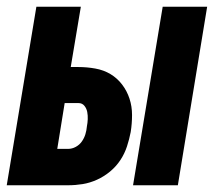

<svg xmlns="http://www.w3.org/2000/svg" viewBox="-30 -550 650 570"><path d="M365 0 453 -530H585L498 0ZM-10 0 78 -530H210L180 -351H203Q228 -351 253 -346.5Q278 -342 298 -330Q318 -318 332.5 -299Q347 -280 354.5 -257Q362 -234 362 -208.5Q362 -183 358 -158Q354 -137 347 -115.5Q340 -94 327.5 -75Q315 -56 297 -41Q279 -26 258 -16.5Q237 -7 215.5 -3.5Q194 0 172 0ZM140 -108H172Q184 -108 195 -114Q206 -120 213 -130Q220 -140 223.5 -151.5Q227 -163 228 -175Q230 -185 230.5 -196Q231 -207 229 -217.5Q227 -228 220.5 -236Q214 -244 203 -244H162Z"/></svg>

Font: Iosevka Curly HvExObl
Style: Regular
Weight: 900
Width: 7
Italic angle: -9°
Monospace: yes
Designer: Belleve Invis
Foundry: Belleve Invis
Version: Version 11.1.0; ttfautohint (v1.8.3)